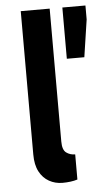

<svg xmlns="http://www.w3.org/2000/svg" viewBox="-51 -715 417 754"><g transform="rotate(-5 157.5 -338.0)"><path d="M165 5Q136 5 112 -8.5Q88 -22 74 -48.5Q60 -75 60 -116V-681H174V-157Q174 -124 189 -113Q204 -102 224 -102V-3Q212 1 196.5 3Q181 5 165 5ZM315 -681V-626L293 -479H224V-681Z"/></g></svg>

Font: Gabarito Medium
Style: Regular
Weight: 500
Designer: Leandro Assis / Alvaro Franca / Felipe Casaprima
Foundry: Naipe Foundry
Version: Version 1.000